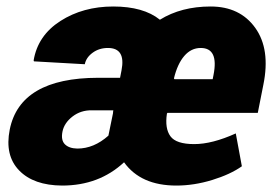

<svg xmlns="http://www.w3.org/2000/svg" viewBox="-20 -558 834 588"><path d="M594.7 -411.1Q565.4 -411.1 544.4 -386.7Q523.4 -362.3 512.7 -317.9L514.2 -315.4H631.3L633.8 -328.1Q650.4 -411.1 594.7 -411.1ZM216.8 -103Q267.6 -103 312 -142.6L326.2 -211.9Q326.2 -213.4 326.2 -214.8Q326.2 -216.3 327.1 -220.2H261.2Q227.5 -220.7 202.1 -201.2Q176.8 -181.6 171.4 -155.3Q166 -128.9 178.7 -116.2Q191.4 -103.5 216.8 -103ZM702.1 -149.4 720.7 -48.8Q685.5 -23.9 629.9 -6.8Q574.2 10.3 520 10.3Q411.1 10.3 359.9 -61Q283.2 10.3 170.4 10.3Q83 9.8 38.6 -36.1Q-5.9 -82 9.8 -161.1Q41.5 -319.3 280.3 -319.8H347.7L352.1 -342.3Q365.7 -411.1 310.5 -411.1Q283.7 -411.1 263.7 -396.5Q243.7 -381.8 239.7 -361.3L84 -370.1L83 -373Q95.7 -449.2 165 -493.7Q234.4 -538.1 326.7 -538.1Q419.4 -538.1 469.7 -497.6Q535.2 -538.1 625 -538.1Q714.8 -538.1 761.7 -472.7Q808.6 -407.2 786.6 -298.8L769.5 -212.4H492.7L491.2 -210Q484.4 -164.6 502 -140.6Q519.5 -116.7 574.7 -116.7Q629.9 -116.7 702.1 -149.4Z"/></svg>

Font: Roboto-BlackItalic
Style: Italic
Weight: 900
Italic angle: -12°
Designer: Google
Version: Version 1.100141; 2013